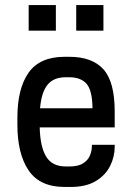

<svg xmlns="http://www.w3.org/2000/svg" viewBox="-20 -739 527 765"><path d="M94.2 -616.7V-718.8H202.6V-616.7ZM283.7 -616.7V-718.8H392.1V-616.7ZM237.3 5.9Q138.7 5.9 94 -60.1Q49.3 -126 49.3 -242.2V-270.5Q49.3 -386.2 94 -449.5Q138.7 -512.7 237.3 -512.7H255.9Q347.2 -512.7 392.1 -462.9Q437 -413.1 437 -294.9V-231.4H138.2Q140.1 -153.8 164.1 -114.7Q188 -75.7 242.2 -75.7H256.3Q291.5 -75.7 311 -88.1Q330.6 -100.6 338.4 -119.6Q346.2 -138.7 346.2 -158.7V-162.1H437V-153.8Q437 -114.7 418.9 -78.1Q400.9 -41.5 362.1 -17.8Q323.2 5.9 261.7 5.9ZM242.2 -431.2Q193.4 -431.2 169.2 -401.1Q145 -371.1 139.6 -307.6H348.6Q347.7 -378.9 325 -405Q302.2 -431.2 255.4 -431.2Z"/></svg>

Font: Kay Pho Du SemiBold
Style: Regular
Weight: 600
Designer: Victor Gaultney, Khu Oo Reh
Foundry: SIL International
Version: Version 3.000